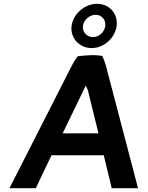

<svg xmlns="http://www.w3.org/2000/svg" viewBox="-20 -994 780 1014"><path d="M418 -857C422 -889 453 -916 485 -916C517 -916 540 -889 536 -857C532 -825 503 -798 471 -798C439 -798 414 -825 418 -857ZM358 -857C350 -794 399 -740 464 -740C529 -740 588 -794 596 -857C604 -921 558 -974 493 -974C428 -974 366 -921 358 -857ZM709 0 538 -652C533 -669 527 -685 519 -699C504 -701 487 -703 470 -703C441 -702 415 -700 391 -697C375 -679 364 -656 353 -635L30 0H169L252 -174H528L570 0ZM311 -290 433 -542 444 -518 500 -290Z"/></svg>

Font: Bluebird
Style: Obl
Weight: 400
Designer: Jasper
Foundry: Cannot Into Space Fonts
Version: Version 0.98